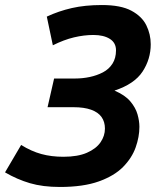

<svg xmlns="http://www.w3.org/2000/svg" viewBox="-52 -728 632 763"><path d="M186 15Q118 15 67 0Q16 -15 -32 -43L32 -152Q72 -127 112 -116Q152 -105 200 -105Q257 -105 293.5 -121Q330 -137 347.5 -162.5Q365 -188 365 -217Q365 -244 351.5 -263Q338 -282 310 -292Q282 -302 240 -302H137L163 -416H247Q276 -416 304.5 -422Q333 -428 357 -440.5Q381 -453 395 -475Q409 -497 409 -528Q409 -558 384.5 -573.5Q360 -589 319 -589Q282 -589 242 -579.5Q202 -570 158 -548L134 -662Q181 -684 233.5 -696Q286 -708 353 -708Q428 -708 470 -685.5Q512 -663 529.5 -627.5Q547 -592 547 -552Q547 -493 514.5 -443.5Q482 -394 403 -368Q445 -350 466 -325Q487 -300 494.5 -273.5Q502 -247 502 -224Q502 -184 487 -142Q472 -100 437 -64.5Q402 -29 340.5 -7Q279 15 186 15Z"/></svg>

Font: Ubuntu Sans Mono
Style: Italic
Weight: 400
Italic angle: -13.5°
Monospace: yes
Designer: Dalton Maag Ltd
Foundry: Dalton Maag Ltd
Version: Version 1.006